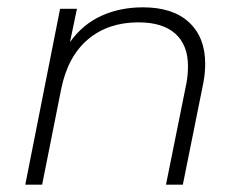

<svg xmlns="http://www.w3.org/2000/svg" viewBox="-20 -504 659 524"><path d="M540 -330Q540 -305 535 -278L479 0H433L489 -278Q493 -299 493 -324Q493 -381 458.5 -412Q424 -443 358 -443Q275 -443 220 -396.5Q165 -350 147 -261L95 0H49L144 -480H190L171 -389Q205 -437 256 -460.5Q307 -484 370 -484Q452 -484 496 -443Q540 -402 540 -330Z"/></svg>

Font: Montserrat Ace
Style: Light Italic
Weight: 300
Italic angle: -11.3°
Designer: Julieta Ulanovsky
Foundry: Julieta Ulanovsky
Version: Version 1